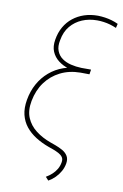

<svg xmlns="http://www.w3.org/2000/svg" viewBox="-98 -777 648 1012"><g transform="rotate(10 226.0 -270.5)"><path d="M451.7 -696.8 446.3 -674.3Q429.2 -681.6 412.4 -686.5Q395.5 -691.4 377.7 -693.8Q359.9 -696.3 342.8 -696.3Q298.8 -696.3 262.5 -680.9Q226.1 -665.5 200.9 -635.5Q175.8 -605.5 168 -560.1Q160.6 -525.4 170.2 -501.5Q179.7 -477.5 199.7 -463.4Q219.7 -449.2 246.8 -442.6Q273.9 -436 303.7 -435.1H355L351.6 -410.2H302.7Q269 -411.1 238 -420.2Q207 -429.2 182.9 -447.8Q158.7 -466.3 147.2 -493.7Q135.7 -521 142.1 -558.1Q148.4 -596.7 165.8 -627Q183.1 -657.2 209.7 -678.2Q236.3 -699.2 269.5 -710.2Q302.7 -721.2 342.3 -721.2Q361.8 -720.7 380.4 -718Q398.9 -715.3 417.2 -710Q435.5 -704.6 451.7 -696.8ZM301.8 -432.1H355L351.1 -409.2L303.2 -409.7Q243.2 -409.2 195.8 -385.3Q148.4 -361.3 117.4 -319.1Q86.4 -276.9 75.2 -217.8Q65.4 -165.5 81.5 -127.2Q97.7 -88.9 132.1 -62.5Q166.5 -36.1 211.4 -20L239.7 -9.8Q259.8 -2.4 278.1 7.8Q296.4 18.1 306.4 34.2Q316.4 50.3 312.5 74.7Q308.6 97.7 297.6 117.2Q286.6 136.7 270.8 152.8Q254.9 168.9 234.9 180.2L218.8 162.6Q235.8 152.8 250.5 139.4Q265.1 126 274.7 109.6Q284.2 93.3 287.6 72.8Q290.5 55.7 282.7 44.9Q274.9 34.2 261.2 27.1Q247.6 20 233.4 14.6L206.1 4.9Q167 -9.3 135 -29.5Q103 -49.8 81.3 -76.9Q59.6 -104 51 -139.4Q42.5 -174.8 50.3 -219.7Q58.6 -267.6 80.1 -306.4Q101.6 -345.2 134.5 -373.5Q167.5 -401.9 209.5 -416.7Q251.5 -431.6 301.8 -432.1Z"/></g></svg>

Font: Roboto Condensed Thin
Style: Italic
Weight: 250
Italic angle: -12°
Designer: Christian Robertson
Foundry: Google
Version: Version 3.008; 2023